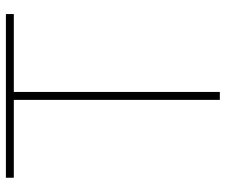

<svg xmlns="http://www.w3.org/2000/svg" viewBox="-76 -674 751 638"><g transform="rotate(-90 299.0 -355.5)"><path d="M26.9 -710.9V-684.6H285.6V0H312V-684.6H570.8V-710.9Z"/></g></svg>

Font: Vazirmatn Thin
Style: Regular
Weight: 100
Designer: Saber Rastikerdar
Foundry: Saber Rastikerdar
Version: Version 33.003